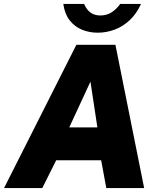

<svg xmlns="http://www.w3.org/2000/svg" viewBox="-42 -949 798 969"><path d="M-21.5 0 343.5 -723H540.5L685.5 0H494.5L468.5 -140H241.5L171.5 0ZM307.5 -306H449.5L414.5 -537ZM451.5 -784Q408.5 -784 371.5 -799.2Q334.5 -814.5 309.5 -846.5Q284.5 -878.5 277.5 -929H382.5Q389.5 -912 400.5 -899Q411.5 -886 427.2 -878.5Q443 -871 464.5 -871Q497.5 -871 522 -887.2Q546.5 -903.5 564.5 -929H669.5Q647.5 -880 613.2 -847.8Q579 -815.5 537.2 -799.8Q495.5 -784 451.5 -784Z"/></svg>

Font: Public Sans Thin Black
Style: Italic
Weight: 900
Italic angle: -8°
Version: Version 2.001